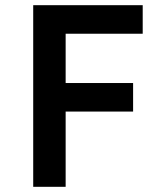

<svg xmlns="http://www.w3.org/2000/svg" viewBox="-20 -720 640 740"><path d="M108 0H233V-290H493V-400H233V-590H530V-700H108Z"/></svg>

Font: CommitMono
Style: 700Regular
Weight: 700
Monospace: yes
Designer: Eigil Nikolajsen
Foundry: Eigil Nikolajsen
Version: Version 1.143